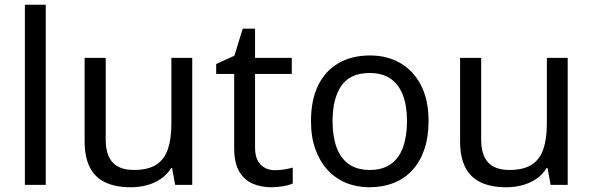

<svg xmlns="http://www.w3.org/2000/svg" viewBox="-20 -780 2500 810"><path d="M173 0H85V-760H173Z M791 -536V0H719L706 -71H702Q685 -43 658 -25Q631 -7 599 1.5Q567 10 532 10Q468 10 424.5 -10.5Q381 -31 359 -74Q337 -117 337 -185V-536H426V-191Q426 -127 455 -95Q484 -63 545 -63Q605 -63 639.5 -85.5Q674 -108 688.5 -151.5Q703 -195 703 -257V-536Z M1140 -62Q1160 -62 1181 -65.5Q1202 -69 1215 -73V-6Q1201 1 1175 5.5Q1149 10 1125 10Q1083 10 1047.5 -4.5Q1012 -19 990 -55Q968 -91 968 -156V-468H892V-510L969 -545L1004 -659H1056V-536H1211V-468H1056V-158Q1056 -109 1079.5 -85.5Q1103 -62 1140 -62Z M1788 -269Q1788 -202 1770.5 -150.5Q1753 -99 1720.5 -63Q1688 -27 1641.5 -8.5Q1595 10 1538 10Q1485 10 1440 -8.5Q1395 -27 1362 -63Q1329 -99 1310.5 -150.5Q1292 -202 1292 -269Q1292 -358 1322 -419.5Q1352 -481 1408 -513.5Q1464 -546 1541 -546Q1614 -546 1669.5 -513.5Q1725 -481 1756.5 -419.5Q1788 -358 1788 -269ZM1383 -269Q1383 -206 1399.5 -159.5Q1416 -113 1451 -88Q1486 -63 1540 -63Q1594 -63 1629 -88Q1664 -113 1680.5 -159.5Q1697 -206 1697 -269Q1697 -333 1680 -378Q1663 -423 1628.5 -447.5Q1594 -472 1539 -472Q1457 -472 1420 -418Q1383 -364 1383 -269Z M2375 -536V0H2303L2290 -71H2286Q2269 -43 2242 -25Q2215 -7 2183 1.5Q2151 10 2116 10Q2052 10 2008.5 -10.5Q1965 -31 1943 -74Q1921 -117 1921 -185V-536H2010V-191Q2010 -127 2039 -95Q2068 -63 2129 -63Q2189 -63 2223.5 -85.5Q2258 -108 2272.5 -151.5Q2287 -195 2287 -257V-536Z"/></svg>

Font: Noto Sans Ambassadori
Style: Regular
Weight: 400
Designer: Monotype Design Team
Foundry: Monotype Imaging Inc.
Version: Version 2.013